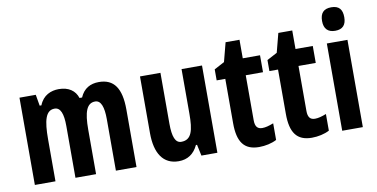

<svg xmlns="http://www.w3.org/2000/svg" viewBox="-74 -967 2320 1183"><g transform="rotate(-10 1086.5 -375.5)"><path d="M558 -556C505 -556 463 -534 440 -480H424C409 -527 369 -556 307 -556C259 -556 208 -536 185 -476H174L162 -546H60V0H189V-262C189 -380 205 -442 261 -442C298 -442 314 -401 314 -324V0H443V-278C443 -389 462 -442 515 -442C551 -442 567 -398 567 -323V0H696V-360C696 -493 652 -556 558 -556Z M1202 -546H1074V-268C1074 -163 1060 -105 995 -105C958 -105 942 -146 942 -228V-546H814V-191C814 -65 862 10 959 10C1015 10 1055 -17 1080 -70H1087L1102 0H1202Z M1501 -102C1470 -102 1457 -121 1457 -158V-440H1565V-546H1457V-662H1370L1339 -543L1275 -509V-440H1329V-162C1329 -46 1368 10 1462 10C1501 10 1542 1 1572 -15V-119C1543 -108 1522 -102 1501 -102Z M1831 -102C1800 -102 1787 -121 1787 -158V-440H1895V-546H1787V-662H1700L1669 -543L1605 -509V-440H1659V-162C1659 -46 1698 10 1792 10C1831 10 1872 1 1902 -15V-119C1873 -108 1852 -102 1831 -102Z M2048 -761C2000 -761 1978 -736 1978 -687C1978 -639 2002 -614 2048 -614C2095 -614 2117 -639 2117 -687C2117 -735 2097 -761 2048 -761ZM2112 -546H1983V0H2112Z"/></g></svg>

Font: Noto Sans Malayalam ExtraCondensed
Style: Bold
Weight: 700
Width: 2
Designer: Jelle Bosma - Monotype Design Team
Foundry: Monotype Imaging Inc.
Version: Version 2.104